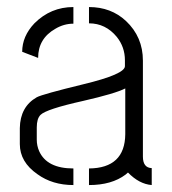

<svg xmlns="http://www.w3.org/2000/svg" viewBox="-20 -534 494 553"><path d="M37.1 -119.1Q37.1 -67.4 87.9 -32.2Q130.9 -1 191.4 -1V-48.8Q115.2 -48.8 92.8 -98.6Q85.9 -114.3 85.9 -131.8V-167Q85.9 -192.4 96.7 -203.1Q113.3 -219.7 218.8 -243.2Q312.5 -264.6 340.8 -279.3V-147.5Q339.8 -49.8 236.3 -48.8V-1Q301.8 -1 341.8 -31.2Q345.7 -34.2 348.6 -37.1Q380.9 -3.9 417 -1V-49.8Q391.6 -50.8 391.6 -83V-359.4Q391.6 -427.7 342.8 -473.6Q299.8 -513.7 236.3 -513.7V-466.8Q284.2 -466.8 316.4 -427.7Q339.8 -398.4 339.8 -360.4V-343.8Q340.8 -320.3 218.8 -291Q102.5 -262.7 85.9 -253.9Q38.1 -226.6 37.1 -165ZM43.9 -384.8 89.8 -367.2Q89.8 -422.9 139.6 -451.2Q164.1 -465.8 191.4 -465.8V-513.7Q126 -513.7 79.1 -466.8Q43.9 -429.7 43.9 -384.8Z"/></svg>

Font: Post No Bills Colombo
Style: Regular
Weight: 500
Designer: Kosala Senevirathne, Siva Puranthara, Lasantha Premarathna, Tharique Azeez
Foundry: Mooniak
Version: Version 1.220 ; ttfautohint (v1.5)